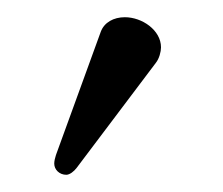

<svg xmlns="http://www.w3.org/2000/svg" viewBox="-20 -751 259 223"><path d="M125 -731C112 -731 101 -725 97 -714L45 -571C44 -568 43 -564 43 -561C43 -554 49 -548 57 -548C61 -548 66 -552 69 -556L161 -678C165 -683 167 -691 167 -696C167 -716 145 -731 125 -731Z"/></svg>

Font: Libertinus Serif
Style: Regular
Weight: 400
Designer: Philipp H. Poll
Foundry: Khaled Hosny
Version: Version 6.2